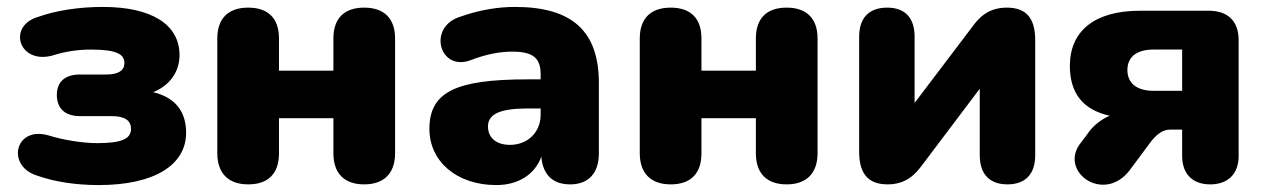

<svg xmlns="http://www.w3.org/2000/svg" viewBox="-20 -523 3654 554"><path d="M265 11C424 11 517 -46 517 -140C517 -202 485 -242 422 -257C469 -276 498 -315 498 -364C498 -452 418 -503 277 -503C208 -503 143 -493 89 -474C0 -447 35 -336 132 -363C166 -374 204 -380 242 -380C318 -380 339 -366 339 -341C339 -320 322 -308 287 -308H210C168 -308 144 -287 144 -249C144 -210 168 -188 210 -188H301C341 -188 358 -175 358 -151C358 -121 328 -110 260 -110C218 -110 163 -119 121 -132C24 -161 -3 -46 85 -17C138 2 200 11 265 11Z M696 9C755 9 785 -23 785 -81V-182H942V-81C942 -23 973 9 1031 9C1088 9 1120 -23 1120 -81V-412C1120 -470 1088 -501 1031 -501C973 -501 942 -470 942 -412V-319H785V-412C785 -470 754 -501 696 -501C639 -501 607 -470 607 -412V-81C607 -23 639 9 696 9Z M1412 11C1477 11 1524 -21 1542 -71C1546 -19 1575 9 1625 9C1678 9 1708 -23 1708 -81V-283C1708 -434 1630 -503 1466 -503C1421 -503 1366 -496 1303 -473C1214 -441 1249 -317 1337 -349C1386 -368 1425 -374 1458 -374C1518 -374 1540 -356 1540 -308V-294H1502C1296 -294 1219 -258 1219 -151C1219 -58 1297 11 1412 11ZM1452 -105C1410 -105 1388 -127 1388 -158C1388 -194 1423 -210 1502 -210H1540V-192C1540 -140 1501 -105 1452 -105Z M1915 9C1974 9 2004 -23 2004 -81V-182H2161V-81C2161 -23 2192 9 2250 9C2307 9 2339 -23 2339 -81V-412C2339 -470 2307 -501 2250 -501C2192 -501 2161 -470 2161 -412V-319H2004V-412C2004 -470 1973 -501 1915 -501C1858 -501 1826 -470 1826 -412V-81C1826 -23 1858 9 1915 9Z M2541 9C2597 9 2623 -23 2641 -47L2807 -267V-75C2807 -21 2835 9 2887 9C2939 9 2967 -21 2967 -75V-407C2967 -472 2940 -501 2885 -501C2830 -501 2803 -470 2785 -445L2619 -226V-417C2619 -472 2591 -501 2540 -501C2488 -501 2459 -472 2459 -417V-85C2459 -21 2486 9 2541 9Z M3472 9C3522 9 3554 -20 3554 -73V-407C3554 -462 3523 -492 3468 -492H3269C3139 -492 3067 -434 3067 -333C3067 -254 3105 -206 3182 -189C3158 -179 3136 -161 3124 -145L3101 -114C3030 -31 3163 67 3239 -31L3297 -109C3315 -134 3334 -149 3356 -149H3391V-73C3391 -20 3422 9 3472 9ZM3308 -261C3259 -261 3233 -284 3233 -321C3233 -358 3259 -380 3308 -380H3391V-261Z"/></svg>

Font: Nunito Black
Style: Regular
Weight: 900
Designer: Vernon Adams
Foundry: Vernon Adams
Version: Version 3.602